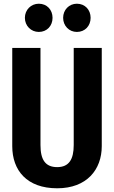

<svg xmlns="http://www.w3.org/2000/svg" viewBox="-20 -998 615 1034"><path d="M189 -978C147 -978 114 -945 114 -902C114 -859 147 -826 189 -826C233 -826 263 -859 263 -902C263 -945 233 -978 189 -978ZM394 -978C352 -978 320 -945 320 -902C320 -859 352 -826 394 -826C438 -826 468 -859 468 -902C468 -945 438 -978 394 -978ZM528 -740H377V-217C377 -139 351 -98 288 -98C224 -98 198 -138 198 -217V-740H46V-211C46 -80 125 16 288 16C448 16 528 -85 528 -211Z"/></svg>

Font: Glow Sans TC Compressed
Style: Bold
Weight: 700
Width: 2
Designer: Ryoko NISHIZUKA (kana, bopomofo & ideographs); Paul D. Hunt (Latin, Greek & Cyrillic); Sandoll Communications, Soo-young
Version: Version 0.93